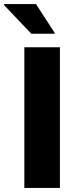

<svg xmlns="http://www.w3.org/2000/svg" viewBox="-48 -919 385 939"><path d="M71 0V-688H245V0ZM105 -754 -28 -894V-899H128L219 -759V-754Z"/></svg>

Font: Saira
Style: Bold
Weight: 700
Designer: Hector Gatti with collaboration of the Omnibus-Type team
Foundry: Omnibus-Type
Version: Version 1.100; ttfautohint (v1.8.3)